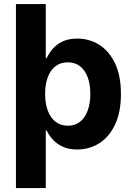

<svg xmlns="http://www.w3.org/2000/svg" viewBox="-20 -748 671 972"><path d="M370.7 8.8Q327 8.8 296.2 -6Q265.5 -20.7 246.1 -42.8Q226.7 -64.9 216.2 -87.5H211.7V204.1H60.7V-727.5H211.7V-453.7H216.2Q226.4 -476.1 245.3 -499Q264.3 -522 295.1 -537.4Q325.9 -552.7 371.5 -552.7Q431.5 -552.7 481.6 -521.7Q531.6 -490.6 561.9 -428.3Q592.2 -365.9 592.2 -272.1Q592.2 -181 562.9 -118.3Q533.6 -55.6 483.4 -23.4Q433.2 8.8 370.7 8.8ZM323 -111.5Q360.4 -111.5 385.7 -132Q411 -152.4 424.2 -188.8Q437.3 -225.2 437.3 -272.5Q437.3 -319.8 424.3 -355.8Q411.2 -391.8 386 -412.1Q360.7 -432.4 323 -432.4Q286.4 -432.4 260.8 -412.8Q235.3 -393.2 221.8 -357.3Q208.4 -321.4 208.4 -272.5Q208.4 -224.1 221.9 -188Q235.4 -151.9 261.1 -131.7Q286.8 -111.5 323 -111.5Z"/></svg>

Font: GitLab Sans
Style: Regular
Weight: 400
Designer: Rasmus Andersson
Foundry: Modifications by GitLab B.V., manufactured by rsms
Version: Version 4.000;git-c8fb6b7